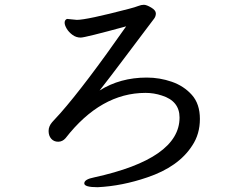

<svg xmlns="http://www.w3.org/2000/svg" viewBox="-20 -747 1040 802"><path d="M388 35Q490 30 595 -6Q726 -50 783 -139Q815 -187 815 -250Q815 -313 781.5 -350.5Q748 -388 697.5 -405.5Q647 -423 593 -423Q482 -423 396 -369Q440 -425 498.5 -503Q557 -581 587 -620.5Q617 -660 624 -669.5Q631 -679 631 -691Q631 -704 611.5 -715.5Q592 -727 581 -727Q570 -727 557.5 -722Q545 -717 518 -710Q342 -664 301 -664L260 -668Q250 -664 250 -652Q250 -642 258.5 -627.5Q267 -613 282.5 -601.5Q298 -590 317 -590Q335 -590 507 -637Q335 -391 232 -274Q214 -255 198.5 -237.5Q183 -220 183 -200Q183 -180 194 -167.5Q205 -155 223 -155Q241 -155 254 -170Q401 -359 588 -359Q623 -359 656 -348Q730 -325 730 -256Q730 -84 373 -6Q332 2 332 19Q332 35 388 35Z"/></svg>

Font: LXGW WenKai TC
Style: Bold
Weight: 700
Designer: LXGW / Fontworks Inc.
Foundry: LXGW / Fontworks Inc.
Version: Version 1.330;April 28, 2024